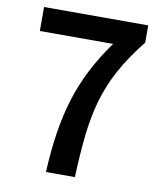

<svg xmlns="http://www.w3.org/2000/svg" viewBox="-83 -807 746 875"><g transform="rotate(10 290.0 -369.5)"><path d="M189 0Q194 -99 206.5 -181.5Q219 -264 241.5 -338Q264 -412 300 -483Q336 -554 389 -628H50V-739H532V-659Q468 -579 428.5 -506Q389 -433 367.5 -357.5Q346 -282 336.5 -195Q327 -108 323 0Z"/></g></svg>

Font: Noto Sans TC SemiBold
Style: Regular
Weight: 600
Designer: Ryoko NISHIZUKA  (kana, bopomofo & ideographs); Paul D. Hunt (Latin, Greek & Cyrillic); Sandoll Communications , Soo-you
Foundry: Adobe
Version: Version 2.004-H2;hotconv 1.0.118;makeotfexe 2.5.65603